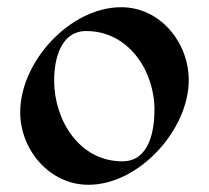

<svg xmlns="http://www.w3.org/2000/svg" viewBox="-20 -504 578 532"><path d="M503 -282C503 -386 424 -484 316 -484C174 -484 36 -333 36 -193C36 -89 117 8 225 8C366 8 503 -145 503 -282ZM408 -200C408 -142 394 -57 319 -57C199 -57 130 -172 130 -281C130 -338 147 -418 219 -418C336 -418 408 -308 408 -200Z"/></svg>

Font: Fondamento
Style: Regular
Weight: 400
Designer: Astigmatic (AOETI)
Foundry: Astigmatic (AOETI)
Version: Version 1.001